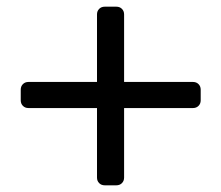

<svg xmlns="http://www.w3.org/2000/svg" viewBox="-20 -587 662 574"><path d="M293 -33Q283 -33 276.5 -39.5Q270 -46 270 -56V-264H65Q55 -264 48.5 -270.5Q42 -277 42 -287V-319Q42 -329 48.5 -335.5Q55 -342 65 -342H270V-544Q270 -554 276.5 -560.5Q283 -567 293 -567H328Q338 -567 344.5 -560.5Q351 -554 351 -544V-342H557Q567 -342 573.5 -335.5Q580 -329 580 -319V-287Q580 -277 573.5 -270.5Q567 -264 557 -264H351V-56Q351 -46 344.5 -39.5Q338 -33 328 -33Z"/></svg>

Font: DVN-Rubik
Style: Regular
Weight: 400
Designer: Hubert and Fischer
Foundry: Hubert & Fischer
Version: Version 2.102